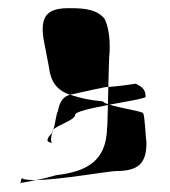

<svg xmlns="http://www.w3.org/2000/svg" viewBox="-20 -630 414 468"><path d="M107 -282C103 -286 104 -294 107 -306C92 -291 92 -283 107 -282ZM29 -184H30C30 -182 29 -182 29 -184ZM107 -306 109 -308C108 -309 108 -310 108 -311C108 -309 107 -308 107 -306ZM108 -311C109 -311 109 -312 110 -314C109 -313 108 -312 108 -311ZM67 -191C127 -192 240 -212 261 -213C315 -213 337 -229 337 -282C335 -294 333 -348 329 -354C326 -359 275 -366 247 -375C291 -383 334 -390 335 -394C335 -416 321 -420 311 -426C292 -423 270 -420 244 -418C244 -404 243 -389 243 -376C237 -378 232 -381 230 -383C197 -386 180 -390 151 -399C134 -395 125 -382 121 -358C118 -358 114 -324 110 -314C119 -325 163 -337 163 -350C163 -358 202 -366 243 -374C242 -343 242 -319 241 -318C239 -239 194 -212 117 -203C100 -198 84 -194 67 -191ZM89 -520 99 -468C103 -433 117 -410 151 -399C174 -404 203 -411 239 -418H244C245 -459 246 -497 247 -501C249 -536 244 -566 235 -584C218 -606 188 -610 155 -610C92 -612 74 -590 89 -520ZM30 -184C42 -186 54 -188 67 -191C54 -191 42 -192 36 -194C32 -200 31 -188 30 -184Z"/></svg>

Font: Arrow
Style: Regular
Weight: 400
Version: Version 0.23